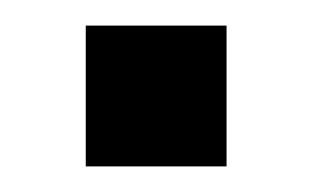

<svg xmlns="http://www.w3.org/2000/svg" viewBox="-20 -130 244 150"><path d="M47 0V-110H157V0Z"/></svg>

Font: Noto Sans Nag Mundari Medium
Style: Regular
Weight: 500
Version: Version 1.000